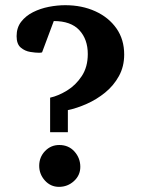

<svg xmlns="http://www.w3.org/2000/svg" viewBox="-20 -707 562 739"><path d="M458 -497.1Q458 -450.7 437.7 -414.1Q417.5 -377.4 384.8 -350.8Q352.1 -324.2 314.2 -307.4Q276.4 -290.5 241.2 -283.2V-198.2H172.9V-331.1Q204.1 -337.9 237.8 -358.4Q271.5 -378.9 294.7 -414.1Q317.9 -449.2 317.9 -499Q317.9 -555.7 285.4 -590.8Q252.9 -626 187 -626L142.1 -505.9Q140.1 -503.9 129.9 -503.9Q117.2 -503.9 96.7 -507.1Q76.2 -510.3 60.1 -523.7Q43.9 -537.1 43.9 -567.9Q43.9 -600.6 61.5 -623.3Q79.1 -646 107.2 -660.2Q135.3 -674.3 168 -680.7Q200.7 -687 231 -687Q295.4 -687 346.9 -663.6Q398.4 -640.1 428.2 -597.7Q458 -555.2 458 -497.1ZM289.1 -64.9Q289.1 -32.2 264.6 -10Q240.2 12.2 207 12.2Q174.8 12.2 152.8 -12.2Q130.9 -36.6 130.9 -68.8Q130.9 -102.1 153.3 -125.5Q175.8 -148.9 208 -148.9Q244.1 -148.9 266.6 -123.8Q289.1 -98.6 289.1 -64.9Z"/></svg>

Font: Charis
Style: Bold
Weight: 700
Designer: Walt Agee, Miriam Martin, Annie Olsen, Victor Gaultney, Lorna Priest, Alan Ward, Bob Hallissy, Martin Hosken, Sharon Cor
Foundry: SIL Global
Version: Version 7.000